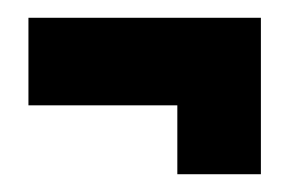

<svg xmlns="http://www.w3.org/2000/svg" viewBox="-20 -309 326 216"><path d="M179.5 -113V-190.5H12V-289H273.5V-113Z"/></svg>

Font: Anybody UltraCondensed ExtraBold
Style: Regular
Weight: 800
Width: 1
Designer: Tyler Finck
Foundry: Etcetera Type Company
Version: Version 1.010; ttfautohint (v1.8.3) -l 8 -r 50 -G 200 -x 14 